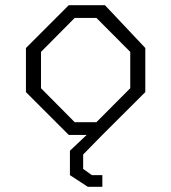

<svg xmlns="http://www.w3.org/2000/svg" viewBox="-20 -520 660 740"><path d="M245 0H314L249.5 61V155L318.5 200H374.5V155H334L300.5 131V75.5L374.5 0L540 -165V-335L384.5 -500H245L80 -335V-165ZM138 -180V-320L268 -451H351.5L482 -320V-180L351.5 -49H268Z"/></svg>

Font: Monaspace Krypton ExtraLight
Style: Regular
Weight: 200
Designer: Riley Cran & the Lettermatic Team
Foundry: Lettermatic
Version: Version 1.101 (Monaspace Krypton)